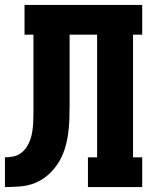

<svg xmlns="http://www.w3.org/2000/svg" viewBox="-20 -755 640 775"><path d="M0 0V-120Q17 -120 34 -123.5Q51 -127 64.5 -137Q78 -147 87.5 -161.5Q97 -176 102.5 -192Q108 -208 110.5 -225Q113 -242 114 -259Q115 -276 115 -293Q115 -310 115 -327V-615H79V-735H554V-615H517V-120H554V0H335V-120H372V-615H261V-335Q261 -304 260 -273Q259 -242 254.5 -211.5Q250 -181 240.5 -151.5Q231 -122 214 -95.5Q197 -69 173.5 -48.5Q150 -28 121.5 -16.5Q93 -5 62 -2.5Q31 0 0 0Z"/></svg>

Font: Iosevka Etoile Heavy
Style: Regular
Weight: 900
Designer: Belleve Invis
Foundry: Belleve Invis
Version: Version 22.1.2; ttfautohint (v1.8.4)